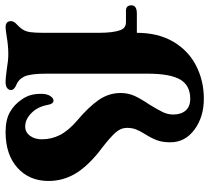

<svg xmlns="http://www.w3.org/2000/svg" viewBox="-52 -706 768 705"><g transform="rotate(90 332.5 -354.0)"><path d="M58 -10Q58 -16 62 -22Q66 -28 72 -33Q82 -43 87 -50Q96 -63 98.5 -80.5Q101 -98 101 -130V-332Q101 -385 91 -412Q87 -422 80 -427Q73 -432 61 -432H20Q0 -432 0 -452Q0 -472 30 -472H101Q101 -550 133.5 -605.5Q166 -661 221.5 -689.5Q277 -718 343 -718Q410 -718 456.5 -683.5Q503 -649 503 -595Q503 -566 495.5 -546Q488 -526 473 -502Q461 -483 455.5 -468.5Q450 -454 450 -436Q450 -413 467.5 -393.5Q485 -374 521 -346Q548 -326 558 -316Q605 -274 625 -233.5Q645 -193 645 -148Q645 -77 596.5 -33.5Q548 10 465 10Q421 10 393 -5.5Q365 -21 346 -49Q334 -66 329.5 -83Q325 -100 325 -120Q325 -142 333 -154Q341 -166 350 -166Q356 -166 360 -160.5Q364 -155 366 -143Q373 -107 396 -84.5Q419 -62 445 -62Q466 -62 479 -79.5Q492 -97 492 -123Q492 -158 476.5 -189Q461 -220 424 -252Q373 -295 347.5 -332Q322 -369 322 -412Q322 -441 333 -464.5Q344 -488 365 -519Q384 -550 392.5 -568Q401 -586 401 -606Q401 -634 386.5 -651Q372 -668 343 -668Q294 -668 272.5 -631Q251 -594 251 -511V-140Q251 -83 261 -60Q271 -38 291 -30Q311 -22 311 -10Q311 -1 303.5 4.5Q296 10 281 10Q268 10 238 6Q202 0 180 0Q148 0 114 6Q88 10 81 10Q58 10 58 -10Z"/></g></svg>

Font: Raigarh
Style: Regular
Weight: 400
Designer: jaikishan Patel
Foundry: MagicType
Version: Version 1.000;FEAKit 1.0